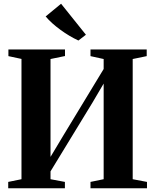

<svg xmlns="http://www.w3.org/2000/svg" viewBox="-20 -1008 831 1028"><path d="M24 0V-34L95 -48.5V-692.5L25 -707.5V-743H328V-708L250.5 -692V-168L321.5 -286.5L535 -638.5V-692L464.5 -707.5V-743H765.5V-707.5L690.5 -692V-48.5L767 -34V0H464.5V-34L535 -48.5V-560.5L475 -458.5L250.5 -90.5V-48.5L327.5 -34V0ZM399 -791.5Q376 -802 351.2 -816.8Q326.5 -831.5 303 -848.8Q279.5 -866 259.2 -884.2Q239 -902.5 224.5 -920L307 -988L440 -822L400.5 -791.5Z"/></svg>

Font: Merriweather 96pt
Style: Bold
Weight: 700
Version: Version 2.100